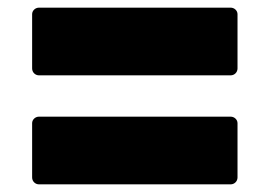

<svg xmlns="http://www.w3.org/2000/svg" viewBox="-20 -565 706 502"><path d="M82 -368H583C593 -368 601 -376 601 -386V-528C601 -537 593 -545 583 -545H82C72 -545 64 -537 64 -528V-386C64 -376 72 -368 82 -368ZM64 -243V-101C64 -91 72 -83 82 -83H583C593 -83 601 -91 601 -101V-243C601 -252 593 -260 583 -260H82C72 -260 64 -252 64 -243Z"/></svg>

Font: LINE Seed JP App_OTF ExtraBold
Style: Regular
Weight: 800
Designer: LINE & Fontrix & Fontworks
Version: Version 1.013